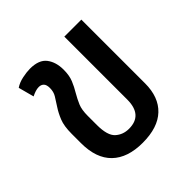

<svg xmlns="http://www.w3.org/2000/svg" viewBox="-153 -683 822 822"><g transform="rotate(-45 258.5 -272.0)"><path d="M258 11Q167 11 118.5 -36Q70 -83 70 -175V-231Q70 -278 81.5 -306.5Q93 -335 107 -356Q122 -379 132.5 -396Q143 -413 143 -436Q143 -456 134.5 -464.5Q126 -473 112 -473Q102 -473 91 -469.5Q80 -466 68 -460L49 -531Q68 -544 94.5 -549.5Q121 -555 141 -555Q195 -555 217.5 -525.5Q240 -496 240 -450Q240 -415 230 -390.5Q220 -366 206 -343Q192 -319 182.5 -296.5Q173 -274 173 -237V-182Q173 -118 198 -95.5Q223 -73 259 -73Q342 -73 342 -167V-548H445V-162Q445 -79 397.5 -34Q350 11 258 11Z"/></g></svg>

Font: Noto Sans Thai SemCond Med
Style: Regular
Weight: 500
Width: 4
Designer: Monotype Design Team
Foundry: Monotype Imaging Inc.
Version: Version 2.002; ttfautohint (v1.8.4.7-5d5b)